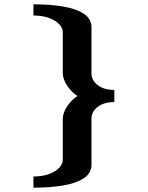

<svg xmlns="http://www.w3.org/2000/svg" viewBox="-20 -724 685 890"><path d="M135 146V94Q195 94 233 70.5Q271 47 271 16V-173Q271 -199 290 -229Q309 -259 339 -279Q309 -299 290 -329Q271 -359 271 -385V-574Q271 -605 233 -628.5Q195 -652 135 -652V-704Q214 -704 274.5 -693.5Q335 -683 369.5 -659.5Q404 -636 404 -598V-385Q404 -351 433.5 -329Q463 -307 510 -307V-251Q463 -251 433.5 -229Q404 -207 404 -173V40Q404 78 369.5 101.5Q335 125 274.5 135.5Q214 146 135 146Z"/></svg>

Font: Wittgenstein Extrabold
Style: Regular
Weight: 800
Designer: Jörg Drees
Foundry: Jörg Drees
Version: Version 1.303; ttfautohint (v1.8.4.7-5d5b)